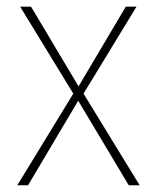

<svg xmlns="http://www.w3.org/2000/svg" viewBox="-20 -548 464 568"><path d="M71.8 -528.3 212.4 -292.5 352.1 -528.3H383.8L227.1 -271L393.1 0H360.8L211.4 -250L63 0H31.2L196.8 -271L39.6 -528.3Z"/></svg>

Font: Roboto Condensed Thin
Style: Regular
Weight: 250
Width: 3
Designer: Christian Robertson
Foundry: Google
Version: Version 3.009; 2024